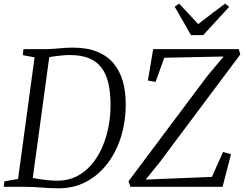

<svg xmlns="http://www.w3.org/2000/svg" viewBox="-25 -1008 1316 1036"><path d="M101.5 -743H228.5Q264 -744 299 -747.5Q334 -751 368.5 -751Q444.5 -751 498.5 -729.2Q552.5 -707.5 586.8 -667.2Q621 -627 637.2 -571Q653.5 -515 653.5 -447Q653.5 -353 628 -270.5Q602.5 -188 554.8 -125.5Q507 -63 440.5 -27.5Q374 8 291.5 8Q263.5 8 240.8 6.8Q218 5.5 197.2 4Q176.5 2.5 155.8 1.2Q135 0 110.5 0H-5L-1.5 -29.5L72.5 -42.5L161.5 -698.5L98 -710.5ZM147.5 -16 132 -53Q151.5 -47.5 178.2 -43Q205 -38.5 233 -35.8Q261 -33 285 -33Q342 -33 387.8 -56Q433.5 -79 468 -119Q502.5 -159 525.5 -211Q548.5 -263 560 -321.8Q571.5 -380.5 571.5 -440Q571.5 -509.5 559.2 -560.5Q547 -611.5 520.8 -645Q494.5 -678.5 452.8 -694.8Q411 -711 351.5 -711Q330.5 -711 305.8 -708.5Q281 -706 259 -702.8Q237 -699.5 224 -697L245 -730.5ZM678.5 0 668.5 -30 1092.5 -596.5 1181.5 -703 861.5 -696.5 814.5 -566 773 -573.5 801.5 -743H1263.5L1271.5 -714L837 -133L761 -39L1118.5 -53.5L1178.5 -188L1221.5 -176L1176 0ZM1005.5 -818.5 917.5 -972 941.5 -988.5Q967 -961 992.8 -933.8Q1018.5 -906.5 1044.5 -878Q1078.5 -905 1114.8 -932.2Q1151 -959.5 1190 -988.5L1211.5 -971L1071.5 -818.5Z"/></svg>

Font: Merriweather 60pt Light
Style: Italic
Weight: 300
Italic angle: -7.8°
Version: Version 2.101